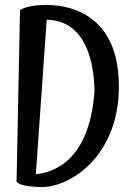

<svg xmlns="http://www.w3.org/2000/svg" viewBox="-20 -743 521 777"><path d="M460 -358C461 -371 461 -383 461 -395C461 -664 288 -723 168 -723C133 -723 87 -719 61 -702L47 -8C61 14 148 14 148 14C268 14 446 -110 460 -358ZM362 -369C342 -109 214 -47 125 -38L169 -663C370 -661 362 -383 362 -369Z"/></svg>

Font: Englebert
Style: Regular
Weight: 400
Designer: Astigmatic (AOETI)
Foundry: Astigmatic (AOETI)
Version: Version 1.000